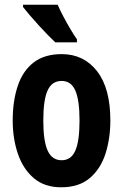

<svg xmlns="http://www.w3.org/2000/svg" viewBox="-20 -852 523 816"><path d="M449 -340Q449 -264 428.5 -199.5Q408 -135 362 -95.5Q316 -56 240 -56Q169 -56 123.5 -95Q78 -134 56 -198.5Q34 -263 34 -340Q34 -423 55.5 -487Q77 -551 123 -586.5Q169 -622 242 -622Q336 -622 392.5 -549.5Q449 -477 449 -340ZM164 -339Q164 -253 182.5 -212Q201 -171 242 -171Q282 -171 300 -211.5Q318 -252 318 -340Q318 -427 300 -467.5Q282 -508 242 -508Q201 -508 182.5 -468Q164 -428 164 -339ZM225 -832Q234 -811 249 -782.5Q264 -754 280 -727Q296 -700 307 -685V-672H215Q202 -684 183 -703.5Q164 -723 143.5 -745.5Q123 -768 105.5 -788.5Q88 -809 78 -822V-832Z"/></svg>

Font: Noto Sans Malayalam UI ExtraCondensed
Style: Bold
Weight: 700
Width: 2
Designer: Jelle Bosma - Monotype Design Team
Foundry: Monotype Imaging Inc.
Version: Version 2.104; ttfautohint (v1.8.4.7-5d5b)